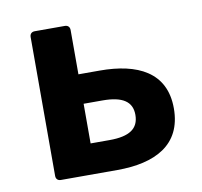

<svg xmlns="http://www.w3.org/2000/svg" viewBox="-60 -533 628 596"><g transform="rotate(-10 254.0 -234.5)"><path d="M70.3 -453.1V-15.6C70.3 -5.9 76.2 0 85.9 0H263.7C381.8 0 469.7 -42 469.7 -158.2C469.7 -272.5 381.8 -313.5 263.7 -313.5H196.3V-453.1C196.3 -462.9 190.4 -468.8 180.7 -468.8H85.9C76.2 -468.8 70.3 -462.9 70.3 -453.1ZM255.9 -95.7H196.3V-220.7H255.9C318.4 -220.7 348.6 -201.2 348.6 -159.2C348.6 -115.2 318.4 -95.7 255.9 -95.7Z"/></g></svg>

Font: Ed Sans Neue SemiBold
Style: Regular
Weight: 600
Designer: Stephen Hutchings
Version: Version 1.004;PS 001.004;hotconv 1.0.88;makeotf.lib2.5.64775